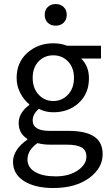

<svg xmlns="http://www.w3.org/2000/svg" viewBox="-20 -714 545 958"><path d="M246.1 224.1Q154.8 224.1 99.9 189.5Q44.9 154.8 44.9 92.8Q44.9 62.5 63.7 34.2Q82.5 5.9 116.2 -17.1V-21Q73.2 -48.3 73.2 -100.1Q73.2 -128.4 88.6 -151.6Q104 -174.8 126 -189.9V-193.8Q99.1 -215.3 81.1 -250Q63 -284.7 63 -325.2Q63 -402.3 116.2 -450.2Q169.4 -498 246.1 -498Q282.7 -498 314.9 -485.8H483.9V-421.9H384.8Q423.8 -384.3 423.8 -323.2Q423.8 -247.1 373 -200.4Q322.3 -153.8 246.1 -153.8Q207 -153.8 173.8 -170.9Q143.1 -145 143.1 -112.8Q143.1 -61 228 -61H321.8Q407.2 -61 449.7 -32.7Q492.2 -4.4 492.2 55.2Q492.2 125.5 424.1 174.8Q356 224.1 246.1 224.1ZM349.1 -325.2Q349.1 -376.5 319.6 -407.2Q290 -438 246.1 -438Q201.7 -438 172.4 -407.5Q143.1 -377 143.1 -325.2Q143.1 -273.4 172.9 -241.7Q202.6 -210 246.1 -210Q289.6 -210 319.3 -241.7Q349.1 -273.4 349.1 -325.2ZM257.8 166Q324.2 166 367.7 136.5Q411.1 106.9 411.1 67.9Q411.1 35.2 387 21.5Q362.8 7.8 313 7.8H230Q194.8 7.8 167 0Q117.2 35.2 117.2 82Q117.2 121.1 154.5 143.6Q191.9 166 257.8 166ZM203.1 -640.1Q203.1 -664.1 218.3 -679Q233.4 -693.8 257.8 -693.8Q282.2 -693.8 297.6 -679Q313 -664.1 313 -640.1Q313 -615.7 297.6 -600.8Q282.2 -585.9 257.8 -585.9Q233.4 -585.9 218.3 -600.6Q203.1 -615.2 203.1 -640.1Z"/></svg>

Font: Source Sans Pro
Style: Regular
Weight: 400
Designer: Paul D. Hunt
Foundry: Adobe Systems Incorporated
Version: Version 3.006;hotconv 1.0.111;makeotfexe 2.5.65597